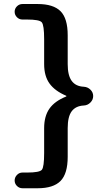

<svg xmlns="http://www.w3.org/2000/svg" viewBox="-20 -790 540 979"><path d="M407.2 -347.7Q426.8 -346.7 440.9 -333Q455.1 -319.3 455.1 -300.3Q455.1 -281.2 440.9 -267.1Q426.8 -252.9 407.2 -252Q366.2 -250 345.7 -222.7Q325.2 -195.3 325.2 -136.7V9.8Q325.2 95.7 288.6 132.8Q252 169.9 171.9 169.9H94.7Q78.1 169.9 66.4 158.2Q54.7 146.5 54.7 130.4Q54.7 114.3 66.4 102.1Q78.1 89.8 94.7 89.8H118.2Q181.6 89.8 193.4 75.7Q205.1 61.5 205.1 -9.8V-136.7Q205.1 -197.3 231.9 -235.8Q258.8 -274.4 317.4 -297.9Q318.4 -297.9 318.4 -299.8Q318.4 -301.8 317.4 -301.8Q259.8 -326.2 232.4 -364.3Q205.1 -402.3 205.1 -462.9V-589.8Q205.1 -662.1 192.9 -676.3Q180.7 -690.4 118.2 -690.4H94.7Q78.1 -690.4 66.4 -702.1Q54.7 -713.9 54.7 -730Q54.7 -746.1 66.4 -757.8Q78.1 -769.5 94.7 -769.5H171.9Q252 -769.5 288.6 -732.9Q325.2 -696.3 325.2 -610.4V-462.9Q325.2 -405.3 345.7 -377.4Q366.2 -349.6 407.2 -347.7Z"/></svg>

Font: Rounded Mgen+ 1mn bold
Style: Bold
Weight: 700
Designer: [Source Han Sans]
Ryoko NISHIZUKA  (kana & ideographs); Paul D. Hunt (Latin, Greek & Cyrillic); Wenlong ZHANG  (bopomofo
Version: Version 1.059.20150602